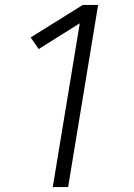

<svg xmlns="http://www.w3.org/2000/svg" viewBox="-20 -755 540 775"><path d="M193 0 302 -661 136 -557 104 -604 314 -735H376L255 0Z"/></svg>

Font: Iosevka Curly Light
Style: Italic
Weight: 300
Italic angle: -9°
Monospace: yes
Designer: Belleve Invis
Foundry: Belleve Invis
Version: Version 22.1.2; ttfautohint (v1.8.4)